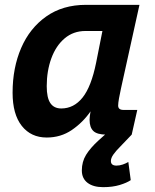

<svg xmlns="http://www.w3.org/2000/svg" viewBox="-20 -556 640 793"><path d="M173 12Q108 12 70 -36Q32 -84 32 -173Q32 -276 67.5 -358Q103 -440 171 -488Q239 -536 335 -536H556L480 -192Q475 -170 471.5 -150Q468 -130 468 -120Q468 -102 490 -102H547L524 0H420Q381 0 365.5 -15Q350 -30 350 -61Q350 -75 354 -96Q322 -50 276.5 -19Q231 12 173 12ZM233 -108Q285 -108 321 -153Q357 -198 377 -297L403 -428H333Q283 -428 247 -397.5Q211 -367 192 -315Q173 -263 173 -200Q173 -152 188 -130Q203 -108 233 -108ZM406 217Q365 217 341.5 199Q318 181 318 148Q318 112 335.5 83.5Q353 55 387 24L436 -20L524 0L479 47Q458 68 448 82.5Q438 97 438 109Q438 128 461 128Q474 128 487 123.5Q500 119 510 113L520 188Q504 199 474.5 208Q445 217 406 217Z"/></svg>

Font: Geist Mono
Style: Bold Italic
Weight: 700
Italic angle: -12°
Monospace: yes
Designer: Basement.studio, Andrés Briganti, Mateo Zaragoza
Foundry: Basement.studio, Vercel, Andrés Briganti, Guido Ferreyra, Mateo Zaragoza
Version: Version 1.500; ttfautohint (v1.8.4.7-5d5b)